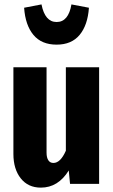

<svg xmlns="http://www.w3.org/2000/svg" viewBox="-20 -837 516 874"><path d="M237.8 -633.8Q168.9 -633.8 132.1 -678.2Q95.2 -722.7 89.8 -801.8L168.9 -816.9Q184.6 -736.8 237.8 -736.8Q291.5 -736.8 305.2 -816.9L384.8 -801.8Q379.4 -722.7 342.5 -678.2Q305.7 -633.8 237.8 -633.8ZM431.2 -530.8V0H298.8L293 -61Q244.6 17.1 166 17.1Q107.9 17.1 74.5 -25.1Q41 -67.4 41 -136.2V-530.8H191.9V-142.1Q191.9 -119.6 200 -107.4Q208 -95.2 223.1 -95.2Q255.4 -95.2 279.8 -150.9V-530.8Z"/></svg>

Font: Fira Sans Compressed
Style: Bold
Weight: 700
Width: 1
Designer: Carrois Corporate & Edenspiekermann AG
Foundry: Carrois Corporate GbR & Edenspiekermann AG
Version: Version 4.203;PS 004.203;hotconv 1.0.88;makeotf.lib2.5.64775